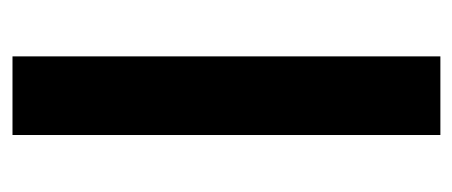

<svg xmlns="http://www.w3.org/2000/svg" viewBox="-234 -502 742 315"><g transform="rotate(90 137.5 -345.0)"><path d="M202 6V-696H73V6Z"/></g></svg>

Font: Repo DemiBold
Style: Regular
Weight: 600
Designer: Stefan Peev
Foundry: Context Ltd
Version: Version 1.502